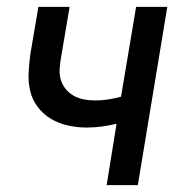

<svg xmlns="http://www.w3.org/2000/svg" viewBox="-20 -540 540 560"><path d="M291 0 320 -179Q299 -174 277 -171Q255 -168 233 -168Q205 -168 178 -174Q151 -180 128.5 -193.5Q106 -207 90 -228Q74 -249 68 -275Q62 -301 63.5 -329Q65 -357 69 -385L92 -520H183L158 -372Q155 -355 154 -338.5Q153 -322 157.5 -307Q162 -292 172 -280Q182 -268 195.5 -260.5Q209 -253 225 -250Q241 -247 258 -247Q277 -247 296 -250Q315 -253 333 -258L377 -520H468L382 0Z"/></svg>

Font: Iosevka SS18 Medium
Style: Italic
Weight: 500
Italic angle: -9°
Monospace: yes
Designer: Belleve Invis
Foundry: Belleve Invis
Version: Version 25.1.1; ttfautohint (v1.8.4)